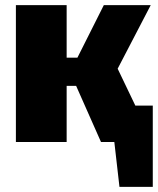

<svg xmlns="http://www.w3.org/2000/svg" viewBox="-20 -554 616 749"><path d="M576 -142V175H446L426 0H374L277 -219H240V0H42V-534H240V-329H282L385 -534H568L439 -286L508 -142Z"/></svg>

Font: FiraGO Heavy
Style: Regular
Weight: 900
Designer: bBox Type
Foundry: bBox Type GmbH
Version: Version 1.001